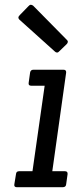

<svg xmlns="http://www.w3.org/2000/svg" viewBox="-20 -784 333 804"><path d="M242 0H51Q38 0 40 -12L47 -55Q48 -67 60 -67H116L167 -425H111Q98 -425 100 -437L106 -480Q108 -492 120 -492H246Q258 -492 257 -480L199 -67H252Q264 -67 263 -55L257 -12Q256 0 242 0ZM229 -570Q224 -564 219 -564Q214 -564 210 -568L61 -702Q57 -706 57 -710.5Q57 -715 63 -721L99 -758Q104 -764 109 -764Q114 -764 119 -760L259 -618Q264 -614 264 -609Q264 -604 259 -599Z"/></svg>

Font: Sanchez
Style: Italic
Weight: 400
Designer: Daniel Hernández
Foundry: LatinoType
Version: Version 1.001